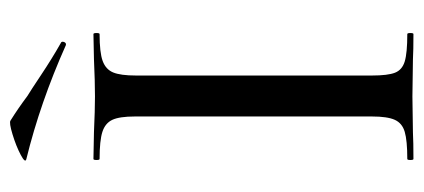

<svg xmlns="http://www.w3.org/2000/svg" viewBox="-246 -582 828 375"><g transform="rotate(-90 167.5 -394.0)"><path d="M289 -12Q291 -12 291 -6Q291 0 289 0Q257 0 239 -1L167 -2L97 -1Q78 0 45 0Q43 0 43 -6Q43 -12 45 -12Q81 -12 98 -17Q115 -22 121.5 -36.5Q128 -51 128 -81V-544Q128 -574 121.5 -588Q115 -602 98 -607.5Q81 -613 45 -613Q43 -613 43 -619Q43 -625 45 -625L97 -624Q141 -622 167 -622Q196 -622 240 -624L289 -625Q291 -625 291 -619Q291 -613 289 -613Q253 -613 236.5 -607Q220 -601 214 -586.5Q208 -572 208 -542V-81Q208 -50 213.5 -36Q219 -22 235.5 -17Q252 -12 289 -12ZM45 -756Q36 -758 53 -767Q70 -776 93 -783Q116 -790 120 -787Q144 -772 168 -754Q178 -748 209.5 -727Q241 -706 271 -689Q274 -688 274 -685Q274 -682 272 -680Q270 -678 267 -679Q155 -729 45 -756Z"/></g></svg>

Font: Cormorant Infant Medium
Style: Regular
Weight: 500
Designer: Christian Thalmann (Catharsis Fonts)
Foundry: Catharsis Fonts
Version: Version 4.000